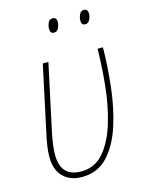

<svg xmlns="http://www.w3.org/2000/svg" viewBox="-110 -780 663 860"><g transform="rotate(-15 221.0 -350.5)"><path d="M237 -689Q237 -711 218 -711Q203 -711 197 -696.5Q191 -682 191 -669Q191 -647 209 -647Q223 -647 230 -661.5Q237 -676 237 -689ZM382 -689Q382 -711 364 -711Q349 -711 342.5 -696.5Q336 -682 336 -669Q336 -647 354 -647Q368 -647 375 -661.5Q382 -676 382 -689ZM403 -527H378Q377 -446 368 -357Q359 -268 335.5 -190Q312 -112 271 -63.5Q230 -15 166 -15Q71 -15 71 -117Q71 -160 85 -224L150 -527H124L59 -223Q52 -192 48 -165Q44 -138 44 -115Q44 -55 76 -22.5Q108 10 163 10Q236 10 282.5 -40Q329 -90 355 -171Q381 -252 391.5 -345.5Q402 -439 403 -527Z"/></g></svg>

Font: Noto Sans Display SemiCondensed Thin
Style: Italic
Weight: 250
Width: 4
Designer: Monotype Design team
Foundry: Monotype Imaging Inc.
Version: 1.000